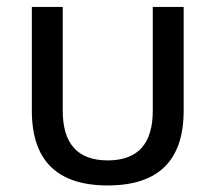

<svg xmlns="http://www.w3.org/2000/svg" viewBox="-20 -533 631 562"><path d="M73.2 -209V-512.7H163.6V-209Q163.6 -63.5 295.4 -63.5Q427.2 -63.5 427.2 -209V-512.7H517.6V-209Q517.6 9.8 295.4 9.8Q73.2 9.8 73.2 -209Z"/></svg>

Font: Sansation
Style: Regular
Weight: 400
Designer: Bernd Montag
Version: Version 1.301